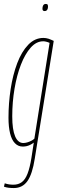

<svg xmlns="http://www.w3.org/2000/svg" viewBox="-27 -732 298 972"><path d="M-7 213 -3 196Q9 200 19.5 201.5Q30 203 41 203Q66 203 83.5 190Q101 177 112.5 147Q124 117 132 68L144 -10Q135 -3 125.5 1.5Q116 6 107 8Q98 10 88 10Q65 10 48.5 -7Q32 -24 24 -57Q16 -90 16 -136Q16 -210 27 -281.5Q38 -353 60 -411.5Q82 -470 115.5 -505Q149 -540 193 -540Q199 -540 205.5 -539Q212 -538 218.5 -536Q225 -534 231.5 -531Q238 -528 245 -525L149 71Q137 149 112 184.5Q87 220 43 220Q29 220 16.5 218.5Q4 217 -7 213ZM224 -515Q215 -519 206.5 -521Q198 -523 192 -523Q157 -523 128.5 -491Q100 -459 79 -405Q58 -351 46.5 -283Q35 -215 35 -143Q35 -76 49.5 -42Q64 -8 91 -8Q100 -8 110.5 -11Q121 -14 131 -19Q141 -24 147 -30ZM199 -676Q193 -676 190.5 -679Q188 -682 188 -687Q188 -694 189.5 -699.5Q191 -705 194.5 -708.5Q198 -712 204 -712Q212 -712 214 -708.5Q216 -705 216 -699Q216 -693 214.5 -688Q213 -683 209.5 -679.5Q206 -676 199 -676Z"/></svg>

Font: Georama
Style: Italic
Weight: 400
Width: 2
Italic angle: -9°
Designer: Jean-Baptiste Levee
Foundry: Production Type
Version: Version 1.000